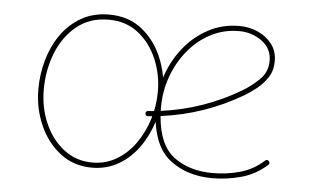

<svg xmlns="http://www.w3.org/2000/svg" viewBox="-42 -559 1021 621"><g transform="rotate(5 469.0 -248.0)"><path d="M843.8 -57.6Q806.6 -24.4 760.5 -11.7Q714.4 1 666.5 1Q585.9 1 530.5 -41Q475.1 -83 466.8 -182.6Q454.6 -181.6 442.4 -180.7Q434.6 -179.7 433.6 -188.5Q432.6 -196.3 441.4 -197.3Q453.6 -198.2 465.8 -199.2Q465.3 -207 465.3 -214.8Q465.3 -268.1 483.2 -318.4Q501 -368.7 533.9 -408.9Q566.9 -449.2 612.1 -473.1Q657.2 -497.1 711.9 -497.1Q743.2 -497.1 771.2 -484.9Q799.3 -472.7 817.4 -449.5Q835.4 -426.3 835.4 -393.1Q835.4 -363.3 821 -341.1Q806.6 -318.8 786.4 -302.7Q766.1 -286.6 748 -275.9Q625 -203.1 482.9 -184.6Q490.2 -90.8 540.5 -53.2Q590.8 -15.6 666.5 -15.6Q712.9 -15.6 755.9 -27.8Q798.8 -40 832 -70.3Q838.9 -76.2 844.2 -69.8Q850.1 -63 843.8 -57.6ZM711.9 -480.5Q662.1 -480.5 619.9 -458.3Q577.6 -436 546.9 -398.2Q516.1 -360.4 499 -313Q481.9 -265.6 481.9 -214.8Q481.9 -208 481.9 -201.2Q620.1 -219.7 739.3 -290.5Q766.6 -306.6 792.7 -331.5Q818.8 -356.4 818.8 -393.1Q818.8 -433.1 786.4 -456.8Q753.9 -480.5 711.9 -480.5ZM289.1 -497.1Q352.5 -497.1 395.8 -462.4Q439 -427.7 461.4 -374Q483.9 -320.3 483.9 -262.7Q483.9 -214.4 469.5 -167.5Q455.1 -120.6 428.2 -82.5Q401.4 -44.4 362.8 -21.7Q324.2 1 275.9 1Q216.8 1 173.1 -32.7Q129.4 -66.4 105.5 -120.8Q81.5 -175.3 81.5 -237.3Q81.5 -285.6 94.7 -332Q107.9 -378.4 134 -415.5Q160.2 -452.6 199 -474.9Q237.8 -497.1 289.1 -497.1ZM289.1 -480.5Q227.5 -480.5 185.1 -445.8Q142.6 -411.1 120.8 -355.5Q99.1 -299.8 99.1 -237.3Q99.1 -178.2 121.3 -127.7Q143.6 -77.1 183.3 -46.4Q223.1 -15.6 275.9 -15.6Q319.3 -15.6 354.5 -36.6Q389.6 -57.6 414.8 -93Q439.9 -128.4 453.6 -172.4Q467.3 -216.3 467.3 -262.7Q467.3 -317.9 446.3 -367.7Q425.3 -417.5 385.5 -449Q345.7 -480.5 289.1 -480.5Z"/></g></svg>

Font: Mikhak-DS1-FD Thin
Style: Regular
Weight: 100
Designer: Amin Abedi
Version: Version 3.2